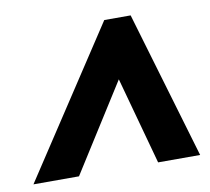

<svg xmlns="http://www.w3.org/2000/svg" viewBox="-63 -780 658 602"><g transform="rotate(-10 266.0 -479.5)"><path d="M-2.9 -245.1 305.2 -713.9H389.2L527.8 -245.1H394L317.9 -522.9L142.1 -245.1Z"/></g></svg>

Font: Open Sans ExtraBold
Style: Italic
Weight: 800
Italic angle: -12°
Designer: Monotype Design Team
Foundry: Monotype Imaging Inc.
Version: Version 3.000; ttfautohint (v1.8.4)